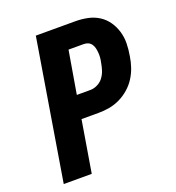

<svg xmlns="http://www.w3.org/2000/svg" viewBox="-133 -841 866 947"><g transform="rotate(-20 300.0 -367.5)"><path d="M187 0H40L161 -735H368Q401 -735 432.5 -728.5Q464 -722 490 -705.5Q516 -689 533.5 -664Q551 -639 560 -609Q569 -579 568.5 -546.5Q568 -514 562 -481Q558 -453 548.5 -425Q539 -397 523 -372Q507 -347 484 -327Q461 -307 434 -294Q407 -281 378.5 -276Q350 -271 322 -271H232ZM322 -391Q341 -391 360 -400.5Q379 -410 391 -426.5Q403 -443 409 -462Q415 -481 418 -500Q421 -513 422 -525.5Q423 -538 422 -550Q421 -562 418.5 -573.5Q416 -585 409.5 -595Q403 -605 392.5 -610Q382 -615 369 -615H289L251 -391Z"/></g></svg>

Font: Iosevka Aile Heavy
Style: Italic
Weight: 900
Italic angle: -9°
Designer: Belleve Invis
Foundry: Belleve Invis
Version: Version 31.1.0; ttfautohint (v1.8.4)